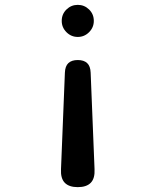

<svg xmlns="http://www.w3.org/2000/svg" viewBox="-20 -581 640 790"><path d="M247 -282Q248 -309 261.5 -321.5Q275 -334 300 -334Q325 -334 338.5 -321.5Q352 -309 353 -282L369 115Q371 153 353.5 171Q336 189 300 189Q264 189 246.5 171Q229 153 231 115ZM234 -495Q234 -523 253.5 -542Q273 -561 300 -561Q327 -561 346.5 -542Q366 -523 366 -495Q366 -468 346.5 -448.5Q327 -429 300 -429Q273 -429 253.5 -448.5Q234 -468 234 -495Z"/></svg>

Font: Maple Mono Normal NL Medium
Style: Regular
Weight: 500
Monospace: yes
Designer: subframe7536
Version: Version 7.000